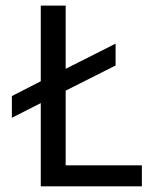

<svg xmlns="http://www.w3.org/2000/svg" viewBox="-20 -658 590 678"><path d="M211.9 -74.2V-337.9L388.2 -426.8V-503.9L211.9 -415V-638.2H124V-371.1L22 -318.8V-242.2L124 -293.9V0H481V-74.2Z"/></svg>

Font: CodeNewRoman Nerd Font Mono
Style: Regular
Weight: 400
Monospace: yes
Designer: Sam Radian
Foundry: Code New Roman
Version: Version 2.00 November 29, 2014;Nerd Fonts 3.2.1